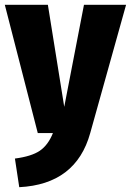

<svg xmlns="http://www.w3.org/2000/svg" viewBox="-30 -553 544 798"><path d="M345 0Q286 213 50 225L32 106Q101 97 135.5 73.5Q170 50 190 0H127L-10 -533H169L237 -109L319 -533H494Z"/></svg>

Font: Fira Sans Condensed ExtraBold
Style: Regular
Weight: 800
Width: 3
Designer: Carrois Corporate & Edenspiekermann AG
Foundry: Carrois Corporate GbR & Edenspiekermann AG
Version: Version 4.203